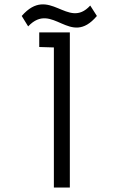

<svg xmlns="http://www.w3.org/2000/svg" viewBox="-20 -846 537 866"><path d="M295 0V-700H157V-634L223 -632V0ZM387 -821C285 -709 203 -917 78 -774L107 -727C218 -844 295 -629 417 -774Z"/></svg>

Font: Advent Pro
Style: Medium
Weight: 500
Designer: Andreas Kalpakidis
Foundry: Andreas Kalpakidis
Version: Version 2.002 2008